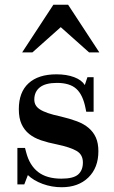

<svg xmlns="http://www.w3.org/2000/svg" viewBox="-20 -774 478 806"><path d="M239 12Q197 12 159 -2Q121 -16 97 -39L82 0H53V-153H85L90 -134Q104 -80 140 -52Q176 -24 238 -24Q288 -24 308 -41.5Q328 -59 328 -92Q328 -125 301.5 -140.5Q275 -156 218 -168Q182 -175 152.5 -185Q123 -195 102.5 -211.5Q82 -228 70.5 -253Q59 -278 59 -316Q59 -387 100 -424.5Q141 -462 217 -462Q260 -462 291.5 -450Q323 -438 336 -417L347 -450H373V-305H342L339 -320Q328 -376 300.5 -401Q273 -426 219 -426Q171 -426 147.5 -407.5Q124 -389 124 -356Q124 -344 129 -334Q134 -324 146.5 -315.5Q159 -307 180.5 -299.5Q202 -292 235 -285Q273 -276 302.5 -265Q332 -254 352 -237Q372 -220 382.5 -196.5Q393 -173 393 -139Q393 -70 351 -29Q309 12 239 12ZM354 -554 235 -660 116 -554H73L204 -754H266L397 -554Z"/></svg>

Font: Libre Bodoni
Style: Regular
Weight: 400
Designer: Pablo Impallari, Rodrigo Fuenzalida
Foundry: Pablo Impallari, Rodrigo Fuenzalida
Version: Version 1.001; ttfautohint (v1.5.65-e2d9)